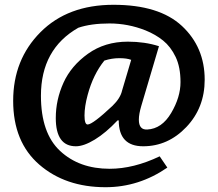

<svg xmlns="http://www.w3.org/2000/svg" viewBox="-20 -728 912 802"><path d="M421 54Q253 54 144 -40.5Q35 -135 35 -307Q35 -479 149 -593.5Q263 -708 454 -708Q645 -708 740 -619.5Q835 -531 835 -395Q835 -278 758.5 -197.5Q682 -117 578 -117Q476 -117 476 -225H471Q422 -173 376 -145Q330 -117 297 -117Q213 -117 213 -235Q213 -311 245 -382Q277 -453 347.5 -503.5Q418 -554 514 -554Q585 -554 644 -535L570 -285Q560 -251 560 -228Q560 -185 595 -187Q656 -190 695 -256Q734 -322 734 -385Q734 -448 713.5 -490.5Q693 -533 661.5 -558.5Q630 -584 588 -601Q515 -630 437.5 -630Q360 -630 307 -612Q151 -523 151 -328Q151 -172 231 -97.5Q311 -23 438 -23Q538 -23 647 -75L679 -28Q560 54 421 54ZM528 -478Q510 -485 478.5 -485Q447 -485 416 -475Q369 -417 346 -331Q333 -283 333 -245.5Q333 -208 346 -208Q367 -208 450 -286Q483 -318 490 -350Z"/></svg>

Font: Asul
Style: Bold
Weight: 700
Designer: Mariela Monsalve
Foundry: Mariela Monsalve
Version: Version 1.002